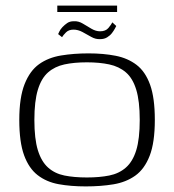

<svg xmlns="http://www.w3.org/2000/svg" viewBox="-20 -660 623 687"><path d="M287 7Q233 7 189.5 -1Q146 -9 114.5 -33.5Q83 -58 66 -105Q49 -152 49 -231Q49 -311 68 -359Q87 -407 120 -430.5Q153 -454 198.5 -461.5Q244 -469 297 -469Q350 -469 393.5 -460.5Q437 -452 468.5 -428Q500 -404 517 -357Q534 -310 534 -231Q534 -150 515.5 -102.5Q497 -55 464 -31.5Q431 -8 386 -0.5Q341 7 287 7ZM291 -25Q336 -25 371 -32Q406 -39 430.5 -60.5Q455 -82 467.5 -122.5Q480 -163 480 -231Q480 -298 467.5 -339Q455 -380 430.5 -401Q406 -422 371 -429.5Q336 -437 291 -437Q245 -437 210.5 -429.5Q176 -422 152 -401Q128 -380 115.5 -339Q103 -298 103 -231Q103 -163 115.5 -122.5Q128 -82 152 -60.5Q176 -39 210.5 -32Q245 -25 291 -25ZM339 -520Q322 -519 306.5 -528Q291 -537 275 -545.5Q259 -554 243 -554Q226 -554 216 -544Q206 -534 202 -527L188 -538Q189 -540 192.5 -547.5Q196 -555 203.5 -563Q211 -571 220.5 -577.5Q230 -584 244 -584Q261 -585 276.5 -575.5Q292 -566 307.5 -557Q323 -548 338 -548Q358 -548 368 -560Q378 -572 382 -580L396 -567Q395 -565 391 -557.5Q387 -550 380.5 -541.5Q374 -533 363.5 -526.5Q353 -520 339 -520ZM185 -617V-640H399V-617Z"/></svg>

Font: Genos Light
Style: Regular
Weight: 300
Designer: Robert E. Leuschke
Foundry: Robert E. Leuschke
Version: Version 1.010